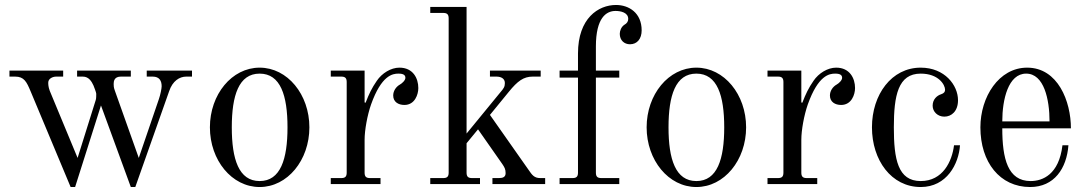

<svg xmlns="http://www.w3.org/2000/svg" viewBox="-20 -740 4374 772"><path d="M18 -432H41C77 -432 87 -411 103 -373L264 12H282L386 -316L506 12H524L660 -373C674 -415 702 -432 729 -432H752V-456H570V-432H594C621 -432 630 -415 630 -393C630 -385 625 -359 619 -342L538 -105L442 -375C437 -388 437 -396 437 -402C437 -413 439 -432 466 -432H506V-456H290V-432H313C338 -432 349 -411 356 -396C358 -391 367 -368 367 -363C367 -357 367 -343 365 -338L292 -105L180 -375C174 -391 174 -402 174 -408C174 -424 192 -432 206 -432H234V-456H18Z M912 -228C912 -356 940 -444 1024 -444C1108 -444 1136 -356 1136 -228C1136 -100 1108 -12 1024 -12C940 -12 912 -100 912 -228ZM824 -228C824 -96 912 12 1024 12C1136 12 1224 -96 1224 -228C1224 -360 1136 -468 1024 -468C912 -468 824 -360 824 -228Z M1310 0H1510V-24H1468C1452 -24 1446 -30 1446 -46V-178C1446 -217 1457 -277 1472 -320C1514 -438 1559 -444 1582 -444C1604 -444 1610 -437 1610 -427C1610 -417 1597 -405 1588 -400C1572 -391 1561 -374 1561 -356C1561 -330 1582 -318 1606 -318C1648 -318 1662 -360 1662 -386C1662 -425 1641 -468 1586 -468C1552 -468 1516 -446 1495 -415C1475 -386 1464 -363 1450 -327L1446 -328V-456H1310V-432H1352C1368 -432 1374 -426 1374 -410V-46C1374 -30 1368 -24 1352 -24H1310Z M1710 0H1910V-24H1878C1862 -24 1856 -30 1856 -46V-164L1902 -220L2000 -80C2008 -68 2013 -60 2013 -44C2013 -28 2002 -24 1986 -24H1960V0H2172V-24H2152C2128 -24 2119 -37 2106 -56L1950 -278L2026 -371C2061 -414 2085 -432 2122 -432H2154V-456H1950V-432H1976C1995 -432 2010 -424 2010 -406C2010 -391 2005 -384 1992 -369L1856 -203V-712H1710V-688H1762C1778 -688 1784 -682 1784 -666V-46C1784 -30 1778 -24 1762 -24H1710Z M2230 0H2470V-24H2398C2382 -24 2376 -30 2376 -46V-428H2470V-456H2376V-553C2376 -669 2418 -696 2455 -696C2475 -696 2506 -690 2506 -664C2506 -654 2501 -646 2490 -640C2478 -632 2472 -616 2472 -604C2472 -578 2490 -562 2513 -562C2542 -562 2560 -584 2560 -618C2560 -688 2509 -720 2457 -720C2386 -720 2304 -667 2304 -525V-456H2230V-428H2304V-46C2304 -30 2298 -24 2282 -24H2230Z M2668 -228C2668 -356 2696 -444 2780 -444C2864 -444 2892 -356 2892 -228C2892 -100 2864 -12 2780 -12C2696 -12 2668 -100 2668 -228ZM2580 -228C2580 -96 2668 12 2780 12C2892 12 2980 -96 2980 -228C2980 -360 2892 -468 2780 -468C2668 -468 2580 -360 2580 -228Z M3066 0H3266V-24H3224C3208 -24 3202 -30 3202 -46V-178C3202 -217 3213 -277 3228 -320C3270 -438 3315 -444 3338 -444C3360 -444 3366 -437 3366 -427C3366 -417 3353 -405 3344 -400C3328 -391 3317 -374 3317 -356C3317 -330 3338 -318 3362 -318C3404 -318 3418 -360 3418 -386C3418 -425 3397 -468 3342 -468C3308 -468 3272 -446 3251 -415C3231 -386 3220 -363 3206 -327L3202 -328V-456H3066V-432H3108C3124 -432 3130 -426 3130 -410V-46C3130 -30 3124 -24 3108 -24H3066Z M3486 -228C3486 -96 3564 12 3682 12C3787 12 3835 -81 3840 -156H3816C3808 -91 3771 -12 3682 -12C3590 -12 3574 -100 3574 -228C3574 -356 3591 -444 3682 -444C3754 -444 3780 -399 3780 -379C3780 -371 3776 -365 3764 -361C3748 -356 3730 -341 3730 -315C3730 -291 3750 -271 3777 -271C3806 -271 3832 -293 3832 -337C3832 -397 3779 -468 3682 -468C3565 -468 3486 -360 3486 -228Z M4010 -252C4010 -340 4034 -444 4106 -444C4178 -444 4200 -340 4200 -252ZM3922 -228C3922 -88 4000 12 4122 12C4219 12 4269 -63 4276 -156H4252C4238 -38 4172 -12 4124 -12C4032 -12 4010 -102 4010 -224H4286C4286 -332 4234 -468 4110 -468C3996 -468 3922 -350 3922 -228Z"/></svg>

Font: Old Standard
Style: Regular
Weight: 400
Designer: Alexey Kryukov <alexios@thessalonica.org.ru>
Version: Version 2.0